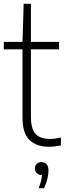

<svg xmlns="http://www.w3.org/2000/svg" viewBox="-20 -760 342 1006"><path d="M236.5 9Q172 9 135 -26Q98 -61 98 -143.5V-501.5H0V-540.5H98L104 -740H142V-540.5H289.5V-501.5H142V-150.5Q142 -83.5 166.8 -57.8Q191.5 -32 242 -32Q267 -32 299 -39.5V2Q285 5 268.2 7Q251.5 9 236.5 9ZM182.5 226Q191 205 195 188.2Q199 171.5 200 157H198.5Q182.5 157 172.8 147.5Q163 138 163 122.5Q163 108 172.2 98.8Q181.5 89.5 196.5 89.5Q234 89.5 234 135Q234 154 228 178.5Q222 203 210.5 226Z"/></svg>

Font: Encode Sans Cnd XLt
Style: Regular
Weight: 200
Width: 3
Designer: Multiple Designers
Foundry: Impallari Type
Version: Version 3.002; ttfautohint (v1.8.3) -l 8 -r 50 -G 200 -x 14 